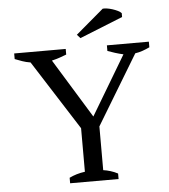

<svg xmlns="http://www.w3.org/2000/svg" viewBox="-57 -897 836 948"><g transform="rotate(-5 361.0 -422.5)"><path d="M492.2 -662.6H700.2V-634.8Q683.1 -626.5 664.6 -620.1Q646 -613.8 628.4 -611.3L420.4 -267.1V-50.3Q438 -47.9 456.3 -42.2Q474.6 -36.6 492.2 -27.3V0H252V-27.3Q286.6 -44.4 329.6 -50.3V-266.1L109.4 -611.3Q87.4 -614.7 68.8 -621.3Q50.3 -627.9 32.7 -634.8V-662.6H288.1V-634.8Q273.9 -629.4 256.1 -623Q238.3 -616.7 215.3 -611.3L395 -318.4L569.8 -611.3Q548.3 -616.2 528.8 -622.3Q509.3 -628.4 492.2 -634.8ZM487.3 -844.7Q495.6 -845.7 508.8 -843.8Q522 -841.8 535.6 -837.4Q549.3 -833 561.3 -827.1Q573.2 -821.3 579.1 -814.5V-795.4L365.2 -709.5L349.1 -727.5Z"/></g></svg>

Font: PT Astra Serif
Style: Regular
Weight: 400
Designer: A.Korolkova, I. Chaeva
Foundry: ParaType Ltd
Version: Version 1.002